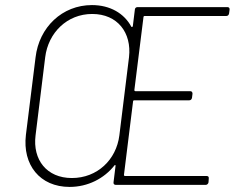

<svg xmlns="http://www.w3.org/2000/svg" viewBox="-20 -728 924 756"><path d="M882 -675 884 -690C885 -696 881 -700 876 -700H521C516 -700 511 -696 511 -690L503 -625C502 -622 499 -620 497 -623C469 -675 414 -708 342 -708C225 -708 134 -621 120 -502L82 -197C68 -79 137 8 254 8C326 8 390 -25 431 -77C433 -80 435 -78 435 -75L427 -10C426 -4 430 0 436 0H790C795 0 800 -4 801 -10L802 -25C803 -31 800 -35 794 -35H472C470 -35 468 -37 468 -39L504 -329C504 -331 506 -333 508 -333H725C731 -333 735 -337 736 -343L738 -359C738 -365 735 -369 729 -369H513C511 -369 509 -371 509 -373L545 -661C545 -663 547 -665 549 -665H871C877 -665 881 -669 882 -675ZM263 -27C164 -27 108 -99 120 -195L158 -503C170 -599 244 -673 343 -673C443 -673 499 -599 488 -503L450 -195C438 -99 363 -27 263 -27Z"/></svg>

Font: Barlow ExtraLight
Style: Italic
Weight: 275
Italic angle: -7°
Designer: Jeremy Tribby
Foundry: Tribby Type
Version: Version 1.422;hotconv 1.0.109;makeotfexe 2.5.65596